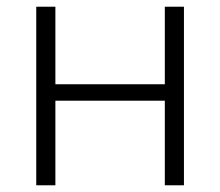

<svg xmlns="http://www.w3.org/2000/svg" viewBox="-20 -552 656 572"><path d="M145 -532V-301H471V-532H528V0H471V-252H145V0H88V-532Z"/></svg>

Font: Noto Sans Light
Style: Regular
Weight: 300
Designer: Monotype Design Team
Foundry: Monotype Imaging Inc.
Version: Version 2.007